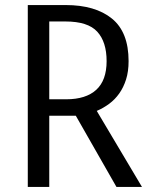

<svg xmlns="http://www.w3.org/2000/svg" viewBox="-20 -740 597 760"><path d="M441 0 280 -282H175V0H90V-720H240Q357 -720 423 -666.5Q489 -613 489 -498Q489 -457 479 -425.5Q469 -394 452 -370Q435 -346 412 -329Q389 -312 363 -301L542 0ZM175 -655V-347H242Q320 -347 361 -384.5Q402 -422 402 -498Q402 -574 365 -614.5Q328 -655 239 -655Z"/></svg>

Font: Carrois Gothic SC
Style: Regular
Weight: 400
Designer: Ralph du Carrois
Foundry: Ralph du Carrois
Version: Version 1.001